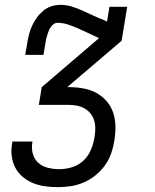

<svg xmlns="http://www.w3.org/2000/svg" viewBox="-20 -548 640 791"><path d="M219 223Q192 223 166 219.5Q140 216 116.5 206.5Q93 197 74 181Q55 165 43.5 143.5Q32 122 28.5 96Q25 70 30 43L31 35H114L113 40Q109 64 115.5 86.5Q122 109 138.5 123.5Q155 138 178 143.5Q201 149 225 149Q250 149 276.5 141Q303 133 323 114.5Q343 96 354 70.5Q365 45 369 20Q372 2 372.5 -15.5Q373 -33 368.5 -49.5Q364 -66 354 -79Q344 -92 329.5 -100.5Q315 -109 298 -112.5Q281 -116 264 -116H140L152 -189L388 -391L377 -396Q358 -405 339 -414Q320 -423 300.5 -431.5Q281 -440 260 -447Q239 -454 217 -454Q208 -454 200.5 -448.5Q193 -443 188 -435Q183 -427 180 -419Q177 -411 174.5 -403Q172 -395 170 -386.5Q168 -378 167 -369L159 -322H84L92 -369Q95 -388 99.5 -406Q104 -424 112 -441.5Q120 -459 131.5 -475Q143 -491 158 -503.5Q173 -516 191.5 -522Q210 -528 228 -528Q254 -528 277.5 -520.5Q301 -513 322.5 -503Q344 -493 366 -483Q388 -473 411 -464L421 -459L431 -520H504L481 -380L257 -189H263Q293 -189 322 -184Q351 -179 375.5 -166Q400 -153 418.5 -132Q437 -111 446 -84.5Q455 -58 455.5 -28Q456 2 451 32Q447 58 438 84Q429 110 412.5 133Q396 156 373 174.5Q350 193 324 204Q298 215 271.5 219Q245 223 219 223Z"/></svg>

Font: Iosevka HT Extended
Style: Italic
Weight: 400
Width: 7
Italic angle: -9°
Monospace: yes
Designer: Belleve Invis
Foundry: Belleve Invis
Version: Version 32.3.0; ttfautohint (v1.8.4)